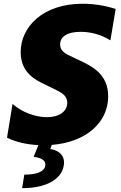

<svg xmlns="http://www.w3.org/2000/svg" viewBox="-20 -757 638 1013"><path d="M405.2 -589.1C453.8 -589.1 509.6 -577.1 562.5 -544L590.2 -709.5C533 -728.7 471.9 -737.2 415.5 -737.2C203.8 -737.2 89.1 -613.3 89.1 -481.9C89.1 -372.2 169 -334.5 213.8 -312.9L268.1 -286.2C300.4 -270.2 334.9 -255 334.9 -214.8C334.9 -170.8 294.4 -138.8 228 -138.8C168.3 -138.8 97.3 -163.4 46.2 -208.8L17 -30.5C66.1 -6.7 122.2 5.7 182.5 8.5L157.7 70.3C203.8 76.7 224.1 92 218.4 120C211.3 149.5 172.9 164.4 108.3 164.4L96.6 235.8C223 235.8 305 189.6 316.4 116.1C324.9 68.9 295.8 36.9 245.4 29.1L253.2 7.5C436.4 -6.7 550.8 -112.6 550.8 -248.6C550.8 -369.3 460.2 -409.8 396.3 -440L362.6 -456C326.3 -473 297.2 -486.2 297.2 -522.7C297.2 -563.2 334.2 -589.1 405.2 -589.1Z"/></svg>

Font: TID UI Extra Bold
Style: Italic
Weight: 800
Italic angle: -9.39999°
Designer: The TID Project Authors
Foundry: Bakken & Bæck
Version: Version 1.001;hotconv 1.0.109;makeotfexe 2.5.65596